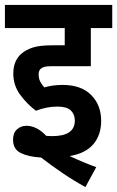

<svg xmlns="http://www.w3.org/2000/svg" viewBox="-20 -642 476 780"><path d="M214 -209Q169 -209 126 -192Q90 -219 62 -257Q34 -295 34 -343Q34 -395 67 -424Q86 -440 113.5 -449Q141 -458 195 -458H243V-528H0V-622H436V-528H349V-373H189Q170 -373 161 -370.5Q152 -368 146 -363Q137 -356 137 -339Q137 -323 143.5 -310.5Q150 -298 160 -287Q194 -297 234 -297Q310 -297 350.5 -256Q391 -215 391 -151Q391 -94 359.5 -56.5Q328 -19 263 -8Q318 18 371 37L327 118Q278 91 232.5 60Q187 29 147 -2Q95 -5 64 -20.5Q33 -36 33 -75Q33 -102 49 -116.5Q65 -131 88 -131Q107 -131 127 -121.5Q147 -112 168 -90Q180 -89 192 -89Q284 -89 284 -152Q284 -178 267.5 -193.5Q251 -209 214 -209Z"/></svg>

Font: Noto Sans Condensed SemiBold
Style: Italic
Weight: 600
Width: 3
Italic angle: -12°
Designer: Monotype Design Team
Foundry: Monotype Imaging Inc.
Version: Version 2.013; ttfautohint (v1.8.4.7-5d5b)